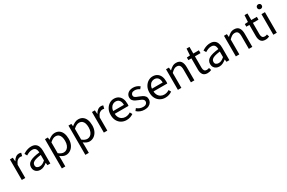

<svg xmlns="http://www.w3.org/2000/svg" viewBox="162 -2207 5860 3925"><g transform="rotate(-30 3092.0 -244.5)"><path d="M82 0V-486H150L157 -398H160Q184 -444 220 -471Q256 -498 298 -498Q314 -498 326 -496Q338 -494 350 -488L332 -418Q321 -421 311.5 -422.5Q302 -424 287 -424Q256 -424 222.5 -399Q189 -374 164 -312V0Z M517 12Q477 12 444.5 -4.5Q412 -21 393 -51.5Q374 -82 374 -126Q374 -208 446 -250Q518 -292 674 -309Q673 -339 664.5 -367Q656 -395 634 -412Q612 -429 573 -429Q531 -429 494 -413.5Q457 -398 428 -379L396 -435Q418 -450 448 -464.5Q478 -479 513 -488.5Q548 -498 587 -498Q646 -498 683.5 -473.5Q721 -449 738.5 -404Q756 -359 756 -298V0H688L681 -58H678Q643 -29 603 -8.5Q563 12 517 12ZM540 -56Q576 -56 607.5 -72Q639 -88 674 -119V-250Q592 -240 544.5 -224.5Q497 -209 476 -186Q455 -163 455 -131Q455 -91 480 -73.5Q505 -56 540 -56Z M909 205V-486H977L984 -430H987Q1020 -458 1060 -478Q1100 -498 1142 -498Q1204 -498 1247 -467.5Q1290 -437 1312 -381.5Q1334 -326 1334 -250Q1334 -168 1304.5 -109Q1275 -50 1227 -19Q1179 12 1124 12Q1091 12 1057 -3Q1023 -18 989 -44L991 41V205ZM1110 -57Q1150 -57 1181.5 -80Q1213 -103 1231 -146.5Q1249 -190 1249 -250Q1249 -303 1236 -343.5Q1223 -384 1195 -406.5Q1167 -429 1121 -429Q1091 -429 1059 -412.5Q1027 -396 991 -363V-108Q1025 -80 1055.5 -68.5Q1086 -57 1110 -57Z M1464 205V-486H1532L1539 -430H1542Q1575 -458 1615 -478Q1655 -498 1697 -498Q1759 -498 1802 -467.5Q1845 -437 1867 -381.5Q1889 -326 1889 -250Q1889 -168 1859.5 -109Q1830 -50 1782 -19Q1734 12 1679 12Q1646 12 1612 -3Q1578 -18 1544 -44L1546 41V205ZM1665 -57Q1705 -57 1736.5 -80Q1768 -103 1786 -146.5Q1804 -190 1804 -250Q1804 -303 1791 -343.5Q1778 -384 1750 -406.5Q1722 -429 1676 -429Q1646 -429 1614 -412.5Q1582 -396 1546 -363V-108Q1580 -80 1610.5 -68.5Q1641 -57 1665 -57Z M2019 0V-486H2087L2094 -398H2097Q2121 -444 2157 -471Q2193 -498 2235 -498Q2251 -498 2263 -496Q2275 -494 2287 -488L2269 -418Q2258 -421 2248.5 -422.5Q2239 -424 2224 -424Q2193 -424 2159.5 -399Q2126 -374 2101 -312V0Z M2553 12Q2488 12 2434.5 -18.5Q2381 -49 2350 -105.5Q2319 -162 2319 -243Q2319 -322 2351 -379Q2383 -436 2433 -467Q2483 -498 2539 -498Q2601 -498 2644.5 -469.5Q2688 -441 2710 -390Q2732 -339 2732 -270Q2732 -257 2731.5 -245Q2731 -233 2728 -221H2378V-286H2658Q2658 -356 2627.5 -393.5Q2597 -431 2540 -431Q2507 -431 2475 -412.5Q2443 -394 2422.5 -353Q2402 -312 2402 -244Q2402 -182 2423.5 -140Q2445 -98 2482 -76.5Q2519 -55 2563 -55Q2598 -55 2628.5 -65Q2659 -75 2684 -92L2714 -38Q2682 -16 2642.5 -2Q2603 12 2553 12Z M2979 12Q2926 12 2878.5 -6.5Q2831 -25 2798 -58L2836 -106Q2868 -80 2902.5 -66Q2937 -52 2982 -52Q3030 -52 3054 -74.5Q3078 -97 3078 -128Q3078 -153 3061.5 -169.5Q3045 -186 3020.5 -197.5Q2996 -209 2968 -219Q2932 -232 2899 -249.5Q2866 -267 2845.5 -293.5Q2825 -320 2825 -360Q2825 -419 2869.5 -458.5Q2914 -498 2993 -498Q3038 -498 3077 -482.5Q3116 -467 3144 -443L3106 -396Q3080 -414 3053 -424Q3026 -434 2993 -434Q2947 -434 2925.5 -413Q2904 -392 2904 -364Q2904 -342 2917 -327.5Q2930 -313 2953.5 -302Q2977 -291 3007 -281Q3045 -267 3079.5 -249.5Q3114 -232 3135.5 -204.5Q3157 -177 3157 -133Q3157 -93 3136.5 -60.5Q3116 -28 3076.5 -8Q3037 12 2979 12Z M3468 12Q3403 12 3349.5 -18.5Q3296 -49 3265 -105.5Q3234 -162 3234 -243Q3234 -322 3266 -379Q3298 -436 3348 -467Q3398 -498 3454 -498Q3516 -498 3559.5 -469.5Q3603 -441 3625 -390Q3647 -339 3647 -270Q3647 -257 3646.5 -245Q3646 -233 3643 -221H3293V-286H3573Q3573 -356 3542.5 -393.5Q3512 -431 3455 -431Q3422 -431 3390 -412.5Q3358 -394 3337.5 -353Q3317 -312 3317 -244Q3317 -182 3338.5 -140Q3360 -98 3397 -76.5Q3434 -55 3478 -55Q3513 -55 3543.5 -65Q3574 -75 3599 -92L3629 -38Q3597 -16 3557.5 -2Q3518 12 3468 12Z M3767 0V-486H3835L3842 -416H3845Q3880 -451 3919 -474.5Q3958 -498 4008 -498Q4085 -498 4120.5 -449.5Q4156 -401 4156 -308V0H4074V-297Q4074 -366 4052.5 -396.5Q4031 -427 3982 -427Q3945 -427 3915.5 -408Q3886 -389 3849 -352V0Z M4467 9Q4390 9 4359 -36Q4328 -81 4328 -153V-419H4256V-481L4332 -486L4342 -642H4411V-486H4543V-419H4411V-152Q4411 -108 4427.5 -83Q4444 -58 4486 -58Q4499 -58 4513 -60.5Q4527 -63 4541 -70L4559 -12Q4540 -3 4516 3Q4492 9 4467 9Z M4743 12Q4703 12 4670.5 -4.5Q4638 -21 4619 -51.5Q4600 -82 4600 -126Q4600 -208 4672 -250Q4744 -292 4900 -309Q4899 -339 4890.5 -367Q4882 -395 4860 -412Q4838 -429 4799 -429Q4757 -429 4720 -413.5Q4683 -398 4654 -379L4622 -435Q4644 -450 4674 -464.5Q4704 -479 4739 -488.5Q4774 -498 4813 -498Q4872 -498 4909.5 -473.5Q4947 -449 4964.5 -404Q4982 -359 4982 -298V0H4914L4907 -58H4904Q4869 -29 4829 -8.5Q4789 12 4743 12ZM4766 -56Q4802 -56 4833.5 -72Q4865 -88 4900 -119V-250Q4818 -240 4770.5 -224.5Q4723 -209 4702 -186Q4681 -163 4681 -131Q4681 -91 4706 -73.5Q4731 -56 4766 -56Z M5135 0V-486H5203L5210 -416H5213Q5248 -451 5287 -474.5Q5326 -498 5376 -498Q5453 -498 5488.5 -449.5Q5524 -401 5524 -308V0H5442V-297Q5442 -366 5420.5 -396.5Q5399 -427 5350 -427Q5313 -427 5283.5 -408Q5254 -389 5217 -352V0Z M5835 9Q5758 9 5727 -36Q5696 -81 5696 -153V-419H5624V-481L5700 -486L5710 -642H5779V-486H5911V-419H5779V-152Q5779 -108 5795.5 -83Q5812 -58 5854 -58Q5867 -58 5881 -60.5Q5895 -63 5909 -70L5927 -12Q5908 -3 5884 3Q5860 9 5835 9Z M6020 0V-486H6102V0ZM6061 -586Q6037 -586 6021.5 -601Q6006 -616 6006 -640Q6006 -664 6021.5 -679Q6037 -694 6061 -694Q6085 -694 6100.5 -679Q6116 -664 6116 -640Q6116 -616 6100.5 -601Q6085 -586 6061 -586Z"/></g></svg>

Font: Source Sans 3 ExtraLight
Style: Regular
Weight: 400
Version: Version 3.052;hotconv 1.1.0;makeotfexe 2.6.0